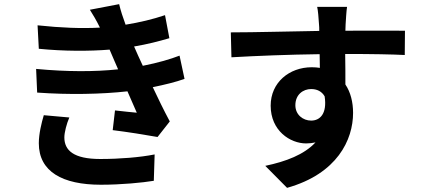

<svg xmlns="http://www.w3.org/2000/svg" viewBox="-20 -836 2040 925"><path d="M191 -281C180 -244 167 -191 167 -146C167 -9 281 54 466 54C565 54 666 44 721 35L725 -92C655 -78 557 -70 463 -70C334 -70 290 -112 290 -174C290 -198 301 -240 314 -270ZM845 -568C801 -551 744 -534 668 -519L645 -569L626 -612C691 -623 745 -637 796 -652L775 -763C716 -743 652 -728 585 -717C572 -752 561 -786 554 -816L413 -789C430 -762 443 -740 461 -704V-703C373 -698 274 -702 161 -714L167 -601C287 -589 411 -589 508 -597L532 -541L549 -502C437 -490 302 -490 154 -504L159 -390C309 -379 470 -382 594 -396L639 -293C612 -296 573 -299 534 -304L523 -209C589 -201 684 -186 739 -176L798 -251C769 -305 741 -363 716 -416C774 -428 828 -441 869 -456Z M1403 -329C1403 -381 1441 -407 1479 -407C1507 -407 1530 -396 1544 -372C1557 -286 1520 -255 1479 -255C1440 -255 1403 -283 1403 -329ZM1931 -688C1879 -689 1744 -688 1644 -688C1644 -700 1645 -710 1645 -718C1646 -734 1649 -787 1652 -803H1508C1512 -787 1515 -749 1517 -717C1518 -710 1518 -699 1518 -687C1385 -685 1205 -680 1092 -680L1095 -560C1217 -567 1370 -573 1520 -575L1521 -509C1509 -511 1496 -512 1482 -512C1374 -512 1284 -439 1284 -327C1284 -206 1378 -145 1455 -145C1471 -145 1486 -147 1500 -150C1445 -91 1358 -58 1258 -37L1363 69C1605 1 1681 -163 1681 -292C1681 -344 1669 -392 1644 -429C1644 -472 1644 -526 1643 -576C1777 -576 1870 -574 1930 -571Z"/></svg>

Font: Noto Sans CJK JP Bold
Style: Regular
Weight: 700
Designer: Ryoko NISHIZUKA (kana & ideographs); Paul D. Hunt (Latin, Greek & Cyrillic); Wenlong ZHANG (bopomofo); Sandoll Communica
Foundry: Adobe Systems Incorporated
Version: Version 1.004;PS 1.004;hotconv 1.0.82;makeotf.lib2.5.63406